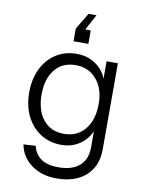

<svg xmlns="http://www.w3.org/2000/svg" viewBox="-100 -841 800 1071"><g transform="rotate(10 300.0 -305.5)"><path d="M295 162Q211 162 152.5 119Q94 76 82 7L151 3Q160 47 195 73Q230 99 295 99Q372 99 414 63Q456 27 456 -42V-133Q435 -85 391 -56Q347 -27 290 -27Q223 -27 172 -59.5Q121 -92 92 -150Q63 -208 63 -285Q63 -361 91.5 -419Q120 -477 170.5 -509.5Q221 -542 288 -542Q348 -542 393.5 -511.5Q439 -481 458 -431V-530H522V-42Q522 53 461.5 107.5Q401 162 295 162ZM293 -90Q367 -90 411 -142.5Q455 -195 456 -285Q457 -372 412 -425.5Q367 -479 293 -479Q218 -479 175.5 -426.5Q133 -374 133 -285Q133 -195 176 -142.5Q219 -90 293 -90ZM358 -773 310 -684H341V-608H257V-680L313 -773Z"/></g></svg>

Font: Geist Mono Light
Style: Regular
Weight: 300
Monospace: yes
Designer: Basement.studio, Andrés Briganti, Mateo Zaragoza
Foundry: Basement.studio, Vercel, Andrés Briganti, Guido Ferreyra, Mateo Zaragoza
Version: Version 1.500; ttfautohint (v1.8.4.7-5d5b)